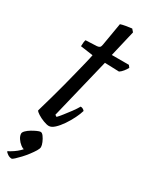

<svg xmlns="http://www.w3.org/2000/svg" viewBox="-240 -729 818 1032"><g transform="rotate(30 169.0 -213.0)"><path d="M122 0Q109 0 88 -8Q67 -16 50.5 -26.5Q34 -37 31 -44Q45 -92 58.5 -140Q72 -188 84 -234Q96 -280 106 -320.5Q116 -361 124 -393Q132 -425 136 -447L58 -458Q58 -471 59.5 -482.5Q61 -494 63 -498L132 -501Q143 -502 148.5 -506.5Q154 -511 156 -524L180 -665Q191 -669 211 -672.5Q231 -676 249 -678L263 -662L225 -500H331L341 -487Q335 -475 324.5 -462Q314 -449 303 -442L214 -445L123 -70L134 -63Q143 -72 159 -92Q175 -112 192 -135Q209 -158 219 -176Q228 -176 235 -171.5Q242 -167 244 -163Q238 -142 224.5 -114.5Q211 -87 193 -60.5Q175 -34 156.5 -17Q138 0 122 0ZM37 252Q24 252 12 244Q0 236 -3 229Q14 220 29.5 209.5Q45 199 58 186.5Q71 174 78 163L74 176Q63 176 48.5 165Q34 154 24 138.5Q14 123 14 109Q14 101 24.5 90.5Q35 80 50 71Q65 62 79.5 55.5Q94 49 101 49Q110 49 119.5 62Q129 75 136 91.5Q143 108 143 119Q143 129 133.5 144.5Q124 160 110 178.5Q96 197 80.5 213.5Q65 230 53 241Q41 252 37 252Z"/></g></svg>

Font: Texturina Medium 12pt
Style: Italic
Weight: 400
Italic angle: -11°
Version: Version 1.002